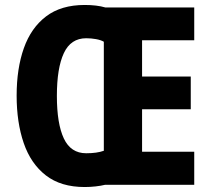

<svg xmlns="http://www.w3.org/2000/svg" viewBox="-20 -810 850 773"><path d="M321 -790Q370 -790 404 -780H762V-648H552V-502H748V-370H552V-199H762V-66H403Q387 -62 365 -59.5Q343 -57 321 -57Q225 -57 164.5 -104Q104 -151 75.5 -234Q47 -317 47 -425Q47 -534 76 -616Q105 -698 165.5 -744Q226 -790 321 -790ZM327 -656Q265 -656 237 -596Q209 -536 209 -424Q209 -312 237 -252.5Q265 -193 327 -193Q370 -193 398 -203V-642Q386 -649 366.5 -652.5Q347 -656 327 -656Z"/></svg>

Font: Noto Sans Malayalam UI Condensed ExtraBold
Style: Regular
Weight: 800
Width: 3
Designer: Jelle Bosma - Monotype Design Team
Foundry: Monotype Imaging Inc.
Version: Version 2.104; ttfautohint (v1.8.4.7-5d5b)